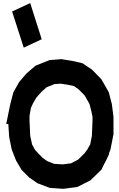

<svg xmlns="http://www.w3.org/2000/svg" viewBox="-20 -1191 752 1216"><path d="M668.9 -606.9 688.5 -531.7 698.7 -450.2V-333H695.8L695.3 -323.7L679.7 -244.1L669.4 -218.8L671.9 -217.3L644 -158.7L643.1 -159.2L622.6 -116.7L552.7 -48.8L469.7 -6.8L380.9 4.9L295.4 -1L217.8 -30.3L164.6 -66.9L116.2 -115.7L81.5 -174.8L54.2 -244.1L38.1 -323.2L32.7 -405.8H19.5L45.4 -532.7L64.9 -606.9L101.6 -671.9L147.5 -725.6L205.1 -774.9L294.4 -810.5L368.7 -816.4L438 -805.2L502 -790.5L563.5 -749.5L621.6 -689.5L622.6 -688Q623.5 -686 625.2 -683.1Q627 -680.2 628.7 -677.5Q630.4 -674.8 631.3 -672.4Q632.3 -671.4 633.5 -668.9Q634.8 -666.5 635.7 -665.5ZM562 -330.6 565.9 -426.8V-452.1L557.6 -490.7L546.9 -531.7L539.6 -545.4L516.1 -586.4L478 -625L449.2 -645.5L412.1 -653.8L363.8 -661.1L324.2 -658.2L274.9 -638.2L242.2 -608.9L209.5 -571.8L188.5 -535.2L175.8 -507.3L167 -458V-423.8L171.4 -330.6L183.1 -276.4L201.2 -242.7L221.7 -220.2L250 -191.4L279.8 -170.4L323.2 -153.3L377 -149.9L430.2 -156.7L475.1 -180.2L514.6 -219.2L533.2 -244.6L537.1 -251.5L551.3 -276.4ZM56.6 -1118.2 171.4 -1171.4 244.1 -942.4 130.4 -889.2Z"/></svg>

Font: Gap Sans
Style: Black
Weight: 400
Designer: Alexandre Liziard and Etienne Ozeray
Foundry: Interstices.io
Version: Version 1.6.1 - December 3. 2014